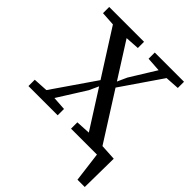

<svg xmlns="http://www.w3.org/2000/svg" viewBox="-233 -811 1138 1138"><g transform="rotate(45 336.5 -241.5)"><path d="M534 0V-61L673 -53L670 187H609L580 -41L637 0ZM11 0V-53L132 -60H152L256 -53V0ZM63 0 304 -350 346 -314H317L281 -235L133 0ZM368 0V-53L495 -60H534L662 -53V0ZM367 -336 326 -379H358L390 -450L526 -670H596ZM496 0 70 -670H185L610 0ZM18 -618V-670H310V-618L183 -610H144ZM400 -618V-670H645V-618L534 -611H506Z"/></g></svg>

Font: Source Serif 4
Style: Regular
Weight: 400
Designer: Frank Grießhammer
Foundry: Adobe Systems Incorporated
Version: Version 4.004;hotconv 1.0.116;makeotfexe 2.5.65601